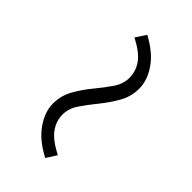

<svg xmlns="http://www.w3.org/2000/svg" viewBox="-0 -629 528 528"><g transform="rotate(-45 264.0 -364.5)"><path d="M363 -295Q332 -295 305.5 -310Q279 -325 255 -344.5Q231 -364 209 -379Q187 -394 163 -394Q138 -394 116.5 -378.5Q95 -363 75 -324L45 -343Q69 -389 101.5 -411.5Q134 -434 166 -434Q197 -434 223.5 -419Q250 -404 273.5 -384.5Q297 -365 319 -350Q341 -335 365 -335Q390 -335 411.5 -350Q433 -365 453 -404L483 -384Q459 -339 427 -317Q395 -295 363 -295Z"/></g></svg>

Font: Noto Sans HK Thin ExtraLight
Style: Regular
Weight: 250
Version: Version 2.004-H2;hotconv 1.0.118;makeotfexe 2.5.65603